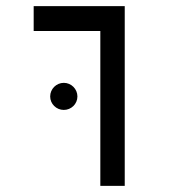

<svg xmlns="http://www.w3.org/2000/svg" viewBox="-20 -606 626 626"><path d="M307.1 0H386.7V-585.9H89.8V-504.9H307.1ZM188 -247.6C212.4 -247.6 232.4 -267.1 232.4 -291.5C232.4 -315.9 212.4 -335.9 188 -335.9C163.6 -335.9 143.6 -315.9 143.6 -291.5C143.6 -267.1 163.6 -247.6 188 -247.6Z"/></svg>

Font: Cascadia Code SemiLight
Style: Regular
Weight: 350
Monospace: yes
Designer: Aaron Bell
Foundry: Saja Typeworks
Version: Version 2404.023